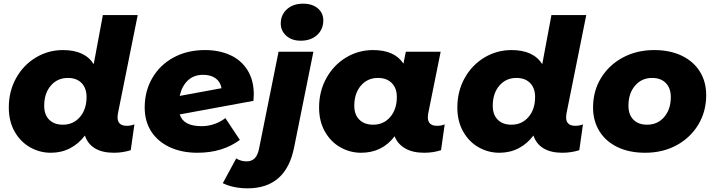

<svg xmlns="http://www.w3.org/2000/svg" viewBox="-20 -824 3895 1047"><path d="M621 -185Q621 -138 671 -138Q695 -138 713 -146L693 -5Q648 9 601 9Q538 9 498 -15Q458 -39 443 -85Q409 -40 362 -15.5Q315 9 257 9Q197 9 144.5 -20.5Q92 -50 60 -106Q28 -162 28 -238Q28 -326 67.5 -397.5Q107 -469 175 -510Q243 -551 323 -551Q443 -551 491 -474L541 -742H731L623 -205Q621 -191 621 -185ZM452 -295Q452 -343 425 -371Q398 -399 350 -399Q293 -399 257 -357Q221 -315 221 -247Q221 -199 248 -171.5Q275 -144 323 -144Q380 -144 416 -186Q452 -228 452 -295Z M1364 -308Q1364 -298 1362 -274L960 -200Q971 -167 1000.5 -151.5Q1030 -136 1080 -136Q1115 -136 1148.5 -147.5Q1182 -159 1209 -180L1288 -61Q1193 9 1057 9Q971 9 905.5 -21.5Q840 -52 804.5 -107.5Q769 -163 769 -238Q769 -327 810.5 -398.5Q852 -470 926.5 -510.5Q1001 -551 1098 -551Q1175 -551 1235.5 -523.5Q1296 -496 1330 -441Q1364 -386 1364 -308ZM960 -301 1188 -343Q1182 -378 1155.5 -397Q1129 -416 1088 -416Q1036 -416 1003.5 -384.5Q971 -353 960 -301Z M1195 175 1268 40Q1294 56 1325 56Q1352 56 1369 39Q1386 22 1393 -15L1499 -542H1689L1584 -21Q1540 203 1330 203Q1253 203 1195 175ZM1511 -696Q1511 -743 1544.5 -773.5Q1578 -804 1633 -804Q1683 -804 1713 -778.5Q1743 -753 1743 -713Q1743 -664 1709 -633Q1675 -602 1620 -602Q1571 -602 1541 -629Q1511 -656 1511 -696Z M2405 -146 2385 -5Q2342 9 2293 9Q2230 9 2189 -15Q2148 -39 2132 -81Q2064 9 1949 9Q1889 9 1836.5 -20.5Q1784 -50 1752 -106Q1720 -162 1720 -238Q1720 -326 1759.5 -397.5Q1799 -469 1866.5 -510Q1934 -551 2014 -551Q2132 -551 2180 -477L2193 -542H2383L2315 -205Q2313 -191 2313 -185Q2313 -138 2363 -138Q2389 -138 2405 -146ZM2144 -295Q2144 -343 2116.5 -371Q2089 -399 2041 -399Q1984 -399 1948 -357Q1912 -315 1912 -247Q1912 -199 1939.5 -171.5Q1967 -144 2015 -144Q2072 -144 2108 -186Q2144 -228 2144 -295Z M3067 -185Q3067 -138 3117 -138Q3141 -138 3159 -146L3139 -5Q3094 9 3047 9Q2984 9 2944 -15Q2904 -39 2889 -85Q2855 -40 2808 -15.5Q2761 9 2703 9Q2643 9 2590.5 -20.5Q2538 -50 2506 -106Q2474 -162 2474 -238Q2474 -326 2513.5 -397.5Q2553 -469 2621 -510Q2689 -551 2769 -551Q2889 -551 2937 -474L2987 -742H3177L3069 -205Q3067 -191 3067 -185ZM2898 -295Q2898 -343 2871 -371Q2844 -399 2796 -399Q2739 -399 2703 -357Q2667 -315 2667 -247Q2667 -199 2694 -171.5Q2721 -144 2769 -144Q2826 -144 2862 -186Q2898 -228 2898 -295Z M3214 -238Q3214 -327 3257 -398Q3300 -469 3376 -510Q3452 -551 3547 -551Q3633 -551 3697 -520.5Q3761 -490 3796 -434.5Q3831 -379 3831 -305Q3831 -216 3788 -144.5Q3745 -73 3669.5 -32Q3594 9 3498 9Q3412 9 3348 -21.5Q3284 -52 3249 -108Q3214 -164 3214 -238ZM3638 -295Q3638 -343 3611 -371Q3584 -399 3536 -399Q3479 -399 3443 -357Q3407 -315 3407 -247Q3407 -199 3434 -171.5Q3461 -144 3509 -144Q3566 -144 3602 -186Q3638 -228 3638 -295Z"/></svg>

Font: Montserrat Alternates ExtraBold
Style: Italic
Weight: 800
Italic angle: -11.3°
Designer: Julieta Ulanovsky
Foundry: Julieta Ulanovsky
Version: Version 7.200